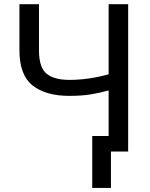

<svg xmlns="http://www.w3.org/2000/svg" viewBox="-20 -731 725 926"><path d="M598.1 -710.9V0H503.9V-294.9Q462.4 -283.2 418.5 -275.9Q374.5 -268.6 314.5 -268.6Q201.2 -268.6 137.5 -318.6Q73.7 -368.7 73.7 -488.8V-710.9H168V-484.4Q168.9 -403.8 205.6 -374.8Q242.2 -345.7 314.5 -345.7Q406.2 -345.7 503.9 -372.6V-710.9ZM515.1 -75.2V175.3H424.8V-75.2Z"/></svg>

Font: Roboto21382017
Style: Regular
Weight: 400
Designer: Christian Robertson
Foundry: Google
Version: Version 2.138; 2017